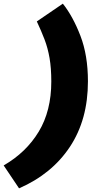

<svg xmlns="http://www.w3.org/2000/svg" viewBox="-96 -835 559 1048"><path d="M247 -815Q302 -746 343 -639.5Q384 -533 384 -391Q384 -182 285.5 -33.5Q187 115 8 193L-76 68Q47 -3 115.5 -116.5Q184 -230 184 -390Q184 -463 174.5 -518Q165 -573 147 -620Q129 -667 105 -718Z"/></svg>

Font: Prodigy Sans Black
Style: Italic
Weight: 900
Italic angle: -13°
Designer: Wei Huang
Foundry: Wei Huang
Version: Version 1.003; ttfautohint (v1.8.3)